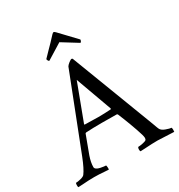

<svg xmlns="http://www.w3.org/2000/svg" viewBox="-212 -982 1041 1116"><g transform="rotate(-30 308.0 -423.5)"><path d="M198.2 -734.9Q213.9 -751.5 232.9 -770.8Q252 -790 267.3 -805.9Q282.7 -821.8 300.8 -841.8Q309.1 -850.1 313 -850.1Q316.9 -850.1 325.2 -841.8Q345.7 -819.8 375.7 -788.6Q405.8 -757.3 426.8 -734.9Q426.8 -729.5 423.8 -723.6Q420.9 -717.8 417 -717.8L313 -782.2L209 -717.8Q205.1 -717.8 201.7 -723.9Q198.2 -730 198.2 -734.9ZM-12.2 2.9Q-14.6 1 -14.6 -9.8Q-14.6 -20.5 -12.2 -25.9Q0.5 -25.9 21 -31Q41.5 -36.1 47.9 -44.9Q68.8 -72.3 95.2 -139.2Q227.1 -478.5 288.1 -633.8Q292 -641.1 305.9 -652.1Q319.8 -663.1 326.2 -663.1Q327.6 -663.1 329.3 -661.9Q331.1 -660.6 332 -660.2L536.1 -126Q542 -110.8 548.1 -94.2Q554.2 -77.6 557.1 -69.6Q560.1 -61.5 561 -60.1Q567.4 -44.4 592.3 -35.2Q617.2 -25.9 628.9 -25.9Q631.8 -21.5 631.8 -11.2Q631.8 -1 630.9 2.9Q530.8 -2 521 -2Q500.5 -2 482.9 -1.2Q465.3 -0.5 443.1 1Q420.9 2.4 404.8 2.9Q401.4 -1 401.6 -11.5Q401.9 -22 405.8 -25.9Q417 -25.9 436.5 -29.8Q456.1 -33.7 461.9 -39.1Q465.8 -43 465.8 -53.2Q465.8 -66.4 448.7 -115.2Q431.6 -164.1 415 -206.1L397.9 -248Q395 -252 392.1 -252Q378.9 -252.9 293 -252.9Q230 -252.9 185.1 -250L180.2 -247.1Q151.9 -172.9 134.8 -125Q121.1 -85.4 121.1 -54.2Q121.1 -45.9 130.4 -39.8Q139.6 -33.7 152.8 -31Q166 -28.3 175.5 -27.1Q185.1 -25.9 189.9 -25.9Q191.9 -23.9 192.6 -12.7Q193.4 -1.5 191.9 2.9Q177.2 2.4 160.4 1Q143.6 -0.5 129.2 -1.2Q114.7 -2 95.2 -2Q74.7 -2 58.8 -1.2Q43 -0.5 23.9 1Q4.9 2.4 -12.2 2.9ZM199.2 -297.9Q199.2 -293.9 201.2 -293.9Q252.9 -292 292 -292Q330.1 -292 376 -294.9Q377 -294.9 377.7 -296.1Q378.4 -297.4 378.9 -298.8V-299.8L291 -542Z"/></g></svg>

Font: Crimson
Style: Roman
Weight: 400
Version: Version 0.8